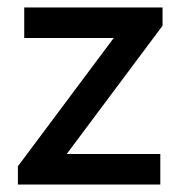

<svg xmlns="http://www.w3.org/2000/svg" viewBox="-20 -495 487 515"><path d="M28 -49V0H410V-82H159L416 -426V-475H45V-393H285Z"/></svg>

Font: MV Cash
Style: Regular
Weight: 400
Designer: Rodrigo Fuenzalida
Foundry: fragTYPE
Version: Version 1.100;Glyphs 3.1.2 (3151)